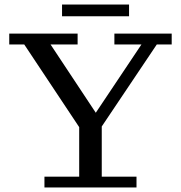

<svg xmlns="http://www.w3.org/2000/svg" viewBox="-20 -831 801 851"><path d="M334 -263 87.4 -634H21V-682H324V-634H204L414 -317H395L607 -634H487V-682H741V-634H675L426 -263ZM177 0V-48H331V-323H431V-48H585V0ZM255 -759V-811H552V-759Z"/></svg>

Font: Montagu Slab
Style: Bold
Weight: 700
Designer: Florian Karsten
Foundry: Florian Karsten
Version: Version 1.000